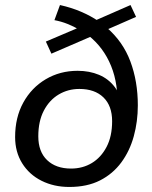

<svg xmlns="http://www.w3.org/2000/svg" viewBox="-20 -733 604 762"><path d="M255 9Q194 9 145 -15.5Q96 -40 68 -85Q40 -130 40 -189Q40 -267 72.5 -326Q105 -385 161.5 -418.5Q218 -452 288 -452Q335 -452 373 -436Q411 -420 435.5 -387.5Q460 -355 464 -303L445 -302Q451 -397 421 -471Q391 -545 330 -593L346 -590L184 -520L162 -568L296 -625L295 -615Q273 -628 248 -638Q223 -648 196 -653L218 -713Q263 -703 301.5 -686.5Q340 -670 371 -649L354 -650L498 -713L520 -666L401 -614L403 -624Q468 -568 497.5 -489Q527 -410 527 -315Q527 -251 511 -192.5Q495 -134 461.5 -88.5Q428 -43 377 -17Q326 9 255 9ZM262 -64Q308 -64 344.5 -86Q381 -108 403 -150Q425 -192 425 -252Q425 -313 390.5 -346.5Q356 -380 295 -380Q250 -380 213 -358Q176 -336 154 -294Q132 -252 132 -192Q132 -131 167 -97.5Q202 -64 262 -64Z"/></svg>

Font: Nunito Sans 12pt Medium
Style: Italic
Weight: 500
Italic angle: -9°
Designer: Vernon Adams
Foundry: Vernon Adams
Version: Version 3.101;gftools[0.9.27]